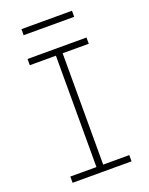

<svg xmlns="http://www.w3.org/2000/svg" viewBox="-165 -987 830 1071"><g transform="rotate(-20 250.0 -451.5)"><path d="M75 0V-37H230V-698H75V-735H425V-698H270V-37H425V0ZM100 -867V-903H400V-867Z"/></g></svg>

Font: Iosevka SS04 Extralight
Style: Regular
Weight: 200
Monospace: yes
Designer: Belleve Invis
Foundry: Belleve Invis
Version: Version 19.0.0; ttfautohint (v1.8.4)